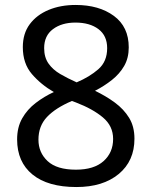

<svg xmlns="http://www.w3.org/2000/svg" viewBox="-20 -744 612 774"><path d="M285 -724Q379 -724 439 -680Q499 -636 499 -553Q499 -510 480.5 -478Q462 -446 431 -421.5Q400 -397 363 -378Q407 -357 443 -330.5Q479 -304 500.5 -269Q522 -234 522 -185Q522 -95 458.5 -42.5Q395 10 288 10Q173 10 111 -40.5Q49 -91 49 -182Q49 -231 69.5 -267Q90 -303 124 -329Q158 -355 197 -373Q145 -403 108.5 -445.5Q72 -488 72 -554Q72 -609 100 -646.5Q128 -684 176 -704Q224 -724 285 -724ZM284 -653Q229 -653 193.5 -626.5Q158 -600 158 -550Q158 -513 175.5 -488Q193 -463 223 -445.5Q253 -428 289 -412Q341 -434 376.5 -465Q412 -496 412 -550Q412 -600 377 -626.5Q342 -653 284 -653ZM135 -181Q135 -129 172 -94.5Q209 -60 286 -60Q359 -60 397.5 -94.5Q436 -129 436 -184Q436 -236 395 -270.5Q354 -305 286 -331L270 -337Q204 -309 169.5 -272.5Q135 -236 135 -181Z"/></svg>

Font: Noto Sans Lao
Style: Regular
Weight: 400
Designer: Monotype Design Team
Foundry: Monotype Imaging Inc.
Version: Version 2.003; ttfautohint (v1.8.4.7-5d5b)